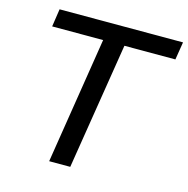

<svg xmlns="http://www.w3.org/2000/svg" viewBox="-104 -805 888 906"><g transform="rotate(15 340.0 -352.5)"><path d="M215 0 313 -618H64L77 -705H680L666 -618H417L318 0Z"/></g></svg>

Font: Nunito Sans 12pt SemiBold
Style: Italic
Weight: 600
Italic angle: -9°
Designer: Vernon Adams
Foundry: Vernon Adams
Version: Version 3.101;gftools[0.9.27]